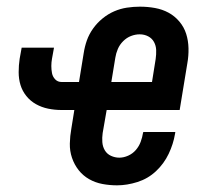

<svg xmlns="http://www.w3.org/2000/svg" viewBox="-20 -548 640 576"><path d="M331 8Q309 8 287.5 4Q266 0 247.5 -10.5Q229 -21 216 -37.5Q203 -54 196 -74.5Q189 -95 189.5 -117.5Q190 -140 194 -162L203 -218H164Q144 -218 124.5 -222Q105 -226 88 -235.5Q71 -245 59 -260Q47 -275 41.5 -293Q36 -311 36 -331.5Q36 -352 39 -372L45 -405H142L136 -372Q134 -361 134 -350Q134 -339 136 -328.5Q138 -318 145.5 -310Q153 -302 165 -302H217L231 -388Q234 -408 240.5 -426.5Q247 -445 259 -462Q271 -479 287.5 -492.5Q304 -506 322.5 -514Q341 -522 360.5 -525Q380 -528 400 -528Q423 -528 445 -524Q467 -520 485.5 -510Q504 -500 518 -483.5Q532 -467 538.5 -446.5Q545 -426 545.5 -403Q546 -380 542 -358L519 -218H300L288 -149Q286 -135 287 -121.5Q288 -108 294.5 -97Q301 -86 313 -80.5Q325 -75 338 -75Q351 -75 364.5 -81Q378 -87 387.5 -98Q397 -109 402 -122.5Q407 -136 409 -149L410 -152H506L505 -146Q500 -116 486 -86.5Q472 -57 448 -34.5Q424 -12 392.5 -2Q361 8 331 8ZM436 -302 447 -371Q449 -385 448.5 -398Q448 -411 442 -422Q436 -433 424.5 -439Q413 -445 399 -445Q386 -445 373 -440Q360 -435 349.5 -424.5Q339 -414 333.5 -401Q328 -388 326 -375L314 -302Z"/></svg>

Font: Iosevka SmBd Ex Obl
Style: Regular
Weight: 600
Width: 7
Italic angle: -9°
Monospace: yes
Designer: Belleve Invis
Foundry: Belleve Invis
Version: Version 32.5.0; ttfautohint (v1.8.4)